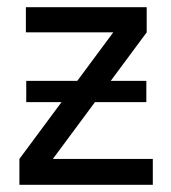

<svg xmlns="http://www.w3.org/2000/svg" viewBox="-20 -514 476 534"><path d="M387 -230H53V-289H387ZM405 0H34V-72L295 -424H52V-494H388V-424L127 -72H405Z"/></svg>

Font: Blinker
Style: Regular
Weight: 400
Designer: Juergen Huber
Foundry: supertype
Version: 1.017